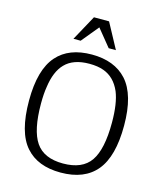

<svg xmlns="http://www.w3.org/2000/svg" viewBox="-131 -998 935 1105"><g transform="rotate(15 336.5 -445.5)"><path d="M290 -902H380L461 -752H418L335 -854L251 -752H208ZM190 -586Q144 -539 131 -444Q124 -403 124 -344Q124 -185 172.5 -114Q221 -43 335 -43Q450 -43 498.5 -113.5Q547 -184 547 -343Q547 -458 520 -524Q487 -600 420 -624Q385 -637 335 -637Q239 -637 190 -586ZM543 -612Q619 -528 619 -344Q619 -161 548 -75Q477 11 335 11Q198 11 127 -70Q53 -153 53 -343Q53 -528 128 -612Q199 -692 335 -692Q470 -692 543 -612Z"/></g></svg>

Font: Pavanam
Style: Regular
Weight: 400
Designer: Tharique Azeez
Foundry: Tharique Azeez
Version: Version 1.86; ttfautohint (v1.3) -l 8 -r 50 -G 200 -x 14 -D 